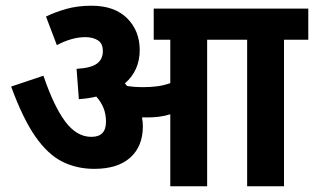

<svg xmlns="http://www.w3.org/2000/svg" viewBox="-20 -652 1099 672"><path d="M480 -210Q480 -140 436 -100.5Q392 -61 310 -61Q248 -61 197.5 -86.5Q147 -112 103.5 -174.5Q60 -237 19 -349L132 -387Q168 -281 208 -227Q248 -173 300 -173Q351 -173 351 -226Q351 -252 342.5 -273.5Q334 -295 317 -314Q289 -307 256 -305L248 -411Q299 -414 319.5 -429.5Q340 -445 340 -473Q340 -500 322.5 -511Q305 -522 279 -522Q254 -522 228.5 -514.5Q203 -507 179 -494L141 -594Q171 -609 211 -620.5Q251 -632 300 -632Q381 -632 425 -588Q469 -544 469 -477Q469 -405 417 -360Q421 -356 425 -351Q438 -349 451.5 -348Q465 -347 482 -347Q508 -347 530.5 -350Q553 -353 576 -361V-513H518V-622H1059V-513H974V0H845V-513H705V0H576V-252Q557 -246 537 -243.5Q517 -241 497 -241Q487 -241 477 -241Q480 -226 480 -210Z"/></svg>

Font: Noto Sans Devanagari UI SemiCondensed
Style: Bold
Weight: 700
Width: 4
Designer: Jelle Bosma - Monotype Design Team
Foundry: Monotype Imaging Inc.
Version: Version 2.004; ttfautohint (v1.8.4.7-5d5b)